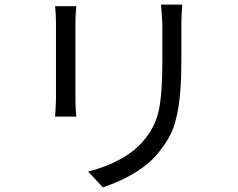

<svg xmlns="http://www.w3.org/2000/svg" viewBox="-20 -778 1040 839"><path d="M220.7 -751H313.5Q309.6 -713.9 309.6 -678.7V-344.7Q309.6 -303.7 313.5 -268.6H220.7Q224.6 -327.1 224.6 -345.7V-678.7Q224.6 -713.9 220.7 -751ZM683.6 -757.8H776.4Q772.5 -709 772.5 -671.9V-509.8Q772.5 -391.6 760.7 -315.9Q749 -240.2 728 -196.3Q707 -152.3 668 -105.5Q592.8 -15.6 429.7 41L365.2 -28.3Q525.4 -69.3 605.5 -161.1Q657.2 -220.7 673.3 -293Q689.5 -365.2 689.5 -513.7V-671.9Q689.5 -684.6 683.6 -757.8Z"/></svg>

Font: Gen Shin Gothic Regular
Style: Regular
Weight: 400
Designer: [Source Han Sans]
Ryoko NISHIZUKA  (kana & ideographs); Paul D. Hunt (Latin, Greek & Cyrillic); Wenlong ZHANG  (bopomofo
Version: Version 1.002.20150607